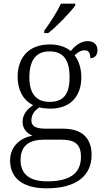

<svg xmlns="http://www.w3.org/2000/svg" viewBox="-20 -786 565 1046"><path d="M221 -619V-606H243C290 -642 365 -721 390 -756V-766H312C291 -721 250 -657 221 -619ZM234 240C399 240 479 169 479 58C479 -30 431 -85 323 -85H230C177 -85 151 -97 151 -130C151 -164 171 -186 195 -201C207 -197 237 -194 253 -194C367 -194 423 -265 423 -364C423 -419 407 -458 386 -485C405 -501 419 -512 442 -512C465 -512 472 -494 472 -469C499 -469 511 -488 511 -514C511 -540 494 -562 457 -562C415 -562 383 -529 365 -508C343 -528 301 -544 253 -544C136 -544 76 -473 76 -366C76 -302 103 -240 161 -213C129 -193 103 -162 103 -123C103 -82 129 -58 157 -47C95 -36 35 8 35 88C35 183 102 240 234 240ZM250 -231C180 -231 140 -273 140 -364C140 -462 179 -506 250 -506C323 -506 359 -463 359 -365C359 -269 323 -231 250 -231ZM237 202C125 202 92 149 92 85C92 0 150 -25 217 -25H312C383 -25 421 -5 421 68C421 150 372 202 237 202Z"/></svg>

Font: Noto Serif Light
Style: Regular
Weight: 300
Designer: Monotype Design Team
Foundry: Monotype Imaging Inc.
Version: Version 2.013